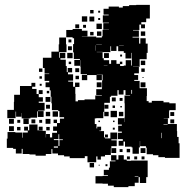

<svg xmlns="http://www.w3.org/2000/svg" viewBox="-20 -739 775 788"><path d="M713 -177V-151H717V-91H657V-94H630V-102H608V-106H582V-133H579V-139H555V-160H554V-134H550V-108H524V-134H520V-137H493V-158H487V-141H467V-161H484V-168H464V-194H480V-199H465V-223H480V-228H464V-254H490V-238H491V-257H492V-315H491V-347H514V-349H495V-369H487V-351H467V-369H462V-346H436V-342H431V-317H408V-280H404V-254H375V-253H369V-230H376V-212H379V-219H395V-203H388V-201H407V-175H411V-171H433V-195H461V-167H437V-163H459V-139H437V-131H435V-103H411V-97H394V-84H380V-97H375V-73H339V-98H328V-90H266V-97H243V-102H218V-109H195V-127H191V-107H168V-100H126V-105H101V-107H73V-128H69V-109H45V-128H34V-132H8V-170H11V-197H43V-195H71V-174H73V-195H94V-203H79V-219H95V-204H100V-228H134V-204H139V-219H155V-203H140V-202H168V-175H169V-189H185V-175H194V-194H214V-202H198V-220H214V-234H226V-252H243V-258H224V-283H219V-287H193V-315H191V-342H188V-368H184V-381H167V-401H182V-407H163V-435H182V-437H163V-460H156V-502H191V-527H221V-557H223V-585H251V-557H253V-525H223V-502H226V-522H248V-500H228V-494H250V-468H254V-443H258V-460H276V-442H259V-434H280V-408H260V-404H280V-383H288V-400H306V-382H289V-354H290V-323H300V-328H327V-331H371V-347H398V-349H375V-373H398V-380H399V-409H401V-433H377V-432H398V-410H376V-431H338V-410H316V-432H337V-435H311V-464H310V-492H309V-469H285V-493H308V-497H283V-524H280V-558H284V-582H278V-586H252V-616H278V-620H316V-613H339V-589H316V-588H339V-589H375V-585H398V-590H401V-617H427V-618H404V-644H427V-646H402V-676H426V-679H405V-703H426V-712H468V-708H484V-714H510V-718H539V-719H595V-663H580V-648H560V-639H575V-623H559V-638H552V-616H526V-614H550V-588H524V-585H551V-560H556V-582H578V-560H586V-522H582V-496H553V-465H526V-464H550V-438H531V-431H547V-411H531V-407H553V-377H583V-345H582V-324H590V-318H603V-325H651V-319H675V-315H701V-287H675V-283H674V-254H652V-253H669V-230H706V-201H707V-177ZM350 -698H364V-684H350ZM383 -695H391V-687H383ZM316 -672H338V-650H316ZM347 -671H367V-651H347ZM383 -665H391V-657H383ZM376 -642H398V-620H376ZM289 -639H305V-623H289ZM333 -637V-625H321V-637ZM396 -610V-592H378V-610ZM576 -592H558V-610H576ZM364 -608V-594H350V-608ZM261 -565V-577H273V-565ZM398 -556V-557H375V-556ZM469 -553H488V-554H469ZM371 -531H372V-553H371ZM275 -533H259V-549H275ZM518 -470H521V-522H519V-499H495V-522H488V-529H465V-549H458V-530H436V-549H433V-525H401V-526H377V-525H401V-500H406V-492H428V-477H436V-492H458V-477H472V-486H482V-476H473V-468H488V-470H496V-492H518ZM278 -500H256V-522H278ZM427 -501H407V-521H427ZM481 -507H473V-515H481ZM558 -490H576V-472H558ZM272 -486V-476H262V-486ZM406 -469H421V-470H406ZM289 -459H305V-443H289ZM140 -458H154V-444H140ZM560 -458H574V-444H560ZM304 -428V-414H290V-428ZM142 -426H152V-416H142ZM569 -423V-419H565V-423ZM377 -381V-401H397V-381ZM577 -381H557V-401H577ZM46 -281H44V-254H10V-288H37V-321H38V-350H62V-386H109V-399H125V-383H112V-374H130V-353H139V-340H156V-322H139V-317H163V-285H136V-283H159V-259H135V-282H132V-256H105V-253H69V-275H68V-260H46ZM151 -395V-387H143V-395ZM522 -354V-370H519V-354ZM139 -369H155V-353H139ZM172 -356V-366H182V-356ZM187 -321H167V-341H187ZM439 -339H455V-323H439ZM471 -337H483V-325H471ZM169 -293V-309H185V-293ZM425 -309V-293H409V-309ZM452 -306V-296H442V-306ZM480 -304V-298H474V-304ZM434 -284H460V-258H434ZM196 -282H218V-260H196ZM186 -262H168V-280H186ZM426 -280V-262H408V-280ZM486 -262H468V-280H486ZM679 -279H695V-263H679ZM98 -252V-230H76V-252ZM17 -251H37V-231H17ZM187 -231H167V-251H187ZM125 -249V-233H109V-249ZM695 -233H679V-249H695ZM200 -234V-248H214V-234ZM51 -235V-247H63V-235ZM153 -247V-235H141V-247ZM390 -244V-238H384V-244ZM444 -238V-244H450V-238ZM651 -229V-227H668V-229ZM37 -201H17V-221H37ZM64 -204H50V-218H64ZM184 -218V-204H170V-218ZM451 -207H443V-215H451ZM643 -194H641V-172H643ZM201 -168V-164H220V-140H224V-164H238V-167H223V-188H220V-168ZM411 -187H423V-175H411ZM201 -138V-133H218V-138ZM457 -131V-111H437V-131ZM557 -131H577V-111H557ZM500 -128H514V-114H500ZM471 -115V-127H483V-115ZM518 -80H586V-12H580V12H554V-12H549V11H533V25H507V29H447V23H423V15H401V14H372V-16H401V-17H423V-20H406V-42H427V-51H431V-77H454V-80H436V-102H458V-84H466V-102H488V-84H500V-79H518ZM513 -97V-85H501V-97ZM531 -85V-97H543V-85ZM573 -97V-85H561V-97ZM366 -52H348V-70H366ZM413 -57V-65H421V-57ZM385 -59V-63H389V-59ZM548 -15H533V-13H548Z"/></svg>

Font: Rubik-Storm
Style: Regular
Weight: 400
Designer: NaN (generative design), Hubert & Fischer (Rubik source font outlines)
Foundry: NaN, Hubert & Fischer
Version: Version 1.000